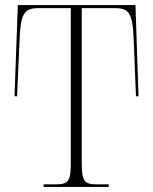

<svg xmlns="http://www.w3.org/2000/svg" viewBox="-20 -734 601 754"><path d="M151 0H407V-10H362C311 -10 301 -21 301 -95V-702H431C486 -702 501 -684 505 -578L514 -356H524L512 -714H50L37 -356H47L57 -580C61 -681 75 -702 131 -702H258V-94C258 -21 248 -10 197 -10H151Z"/></svg>

Font: Noto Serif Display SemiCondensed ExtraLight
Style: Regular
Weight: 200
Width: 4
Designer: Monotype Design Team
Foundry: Monotype Imaging Inc.
Version: Version 2.009